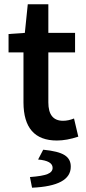

<svg xmlns="http://www.w3.org/2000/svg" viewBox="-20 -645 401 898"><path d="M226.1 140.1Q226.1 106.9 158.2 101.1L182.1 55.2Q252.9 62 282.2 80.6Q311.5 99.1 311 134.8Q311 225.1 129.9 232.9L120.1 183.1Q179.2 178.7 202.6 168.9Q226.1 159.2 226.1 140.1ZM246.1 12.2Q90.3 12.2 89.8 -166V-399.9H20V-485.8L96.2 -491.2L109.9 -625H206.1V-491.2H331.1V-399.9H206.1V-166Q206.1 -80.1 274.9 -80.1Q299.8 -80.1 326.2 -90.8L346.2 -5.9Q292 12.2 246.1 12.2Z"/></svg>

Font: SourceSansPro-Semibold
Style: Regular
Weight: 600
Designer: Paul D. Hunt
Foundry: Adobe Systems Incorporated
Version: Version 2.020;PS 2.0;hotconv 1.0.86;makeotf.lib2.5.63406